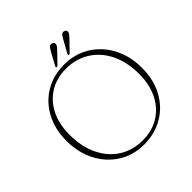

<svg xmlns="http://www.w3.org/2000/svg" viewBox="-225 -1045 1240 1240"><g transform="rotate(-45 395.0 -425.0)"><path d="M393.5 -714.5Q468 -714.5 530.2 -686.8Q592.5 -659 638.2 -609Q684 -559 709 -491.8Q734 -424.5 734 -345Q734 -237 690.2 -155.5Q646.5 -74 569.2 -28.5Q492 17 392 17Q319 17 257.5 -10.8Q196 -38.5 150.5 -88.5Q105 -138.5 80 -206Q55 -273.5 55 -353Q55 -461 98.5 -542.2Q142 -623.5 218.2 -669Q294.5 -714.5 393.5 -714.5ZM693 -329Q693 -437.5 653.5 -518Q614 -598.5 543.5 -642.8Q473 -687 380.5 -687Q297.5 -687 233.5 -648Q169.5 -609 133.2 -537.5Q97 -466 97 -368.5Q97 -259.5 136.2 -178.5Q175.5 -97.5 245.2 -53Q315 -8.5 407 -8.5Q491 -8.5 555.5 -47.8Q620 -87 656.5 -159Q693 -231 693 -329ZM390.5 -831.5Q400.5 -849 408.8 -859Q417 -869 430.5 -867Q451.5 -863.5 448.5 -843Q447 -834 440.2 -826.2Q433.5 -818.5 425.5 -810L358 -740Q351 -734 345.5 -737.5Q340.5 -740.5 346 -749.5ZM503 -831.5Q512.5 -849 520.8 -859Q529 -869 542 -867Q563.5 -863.5 560.5 -843Q558.5 -834 551.8 -826.2Q545 -818.5 537 -810L469.5 -740Q462.5 -734 457 -737.5Q453 -740.5 457.5 -749.5Z"/></g></svg>

Font: Fraunces 9pt Thin
Style: Regular
Weight: 100
Version: Version 1.000;[b76b70a41]